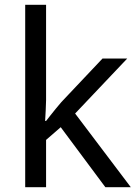

<svg xmlns="http://www.w3.org/2000/svg" viewBox="-20 -780 574 800"><path d="M172 -363Q172 -347 170.5 -321Q169 -295 168 -276H172Q178 -284 190 -299Q202 -314 214.5 -329.5Q227 -345 236 -355L407 -536H510L293 -307L525 0H419L233 -250L172 -197V0H85V-760H172Z"/></svg>

Font: Noto Sans Old Turkic
Style: Regular
Weight: 400
Designer: Monotype Design Team
Foundry: Monotype Imaging Inc.
Version: Version 2.003; ttfautohint (v1.8.4.7-5d5b)